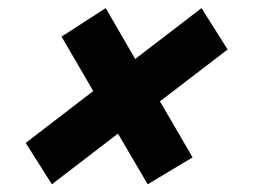

<svg xmlns="http://www.w3.org/2000/svg" viewBox="-20 -504 640 485"><path d="M45 -143 215.5 -274 135.5 -411.5 247 -483.5 321.5 -355 489 -483.5 555 -379 384 -248 466.5 -106.5 353 -38.5 278 -166.5 111 -38.5Z"/></svg>

Font: Newsreader Caption ExtraBold
Style: Italic
Weight: 800
Italic angle: -17°
Designer: Hugues Gentile
Foundry: Production Type
Version: Version 1.001